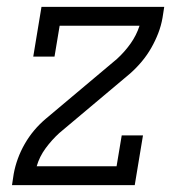

<svg xmlns="http://www.w3.org/2000/svg" viewBox="-20 -540 540 560"><path d="M15 0 20 -33Q24 -55 32 -77Q40 -99 52 -120Q64 -141 79.5 -159.5Q95 -178 114 -194L321 -368Q343 -388 360.5 -412.5Q378 -437 387 -465H154L139 -375H77L101 -520H459L454 -488Q450 -465 441.5 -443Q433 -421 421 -400Q409 -379 393.5 -360.5Q378 -342 360 -326L153 -152Q131 -132 113 -107.5Q95 -83 87 -55H320L335 -145H397L373 0Z"/></svg>

Font: Iosevka Curly Slab Light
Style: Italic
Weight: 300
Italic angle: -9°
Monospace: yes
Designer: Belleve Invis
Foundry: Belleve Invis
Version: Version 22.1.2; ttfautohint (v1.8.4)